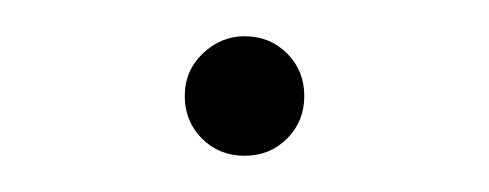

<svg xmlns="http://www.w3.org/2000/svg" viewBox="-20 -319 270 106"><path d="M82 -266Q82 -280 92 -289.5Q102 -299 115 -299Q129 -299 138.5 -289.5Q148 -280 148 -266Q148 -252 138.5 -242.5Q129 -233 115 -233Q101 -233 91.5 -242.5Q82 -252 82 -266Z"/></svg>

Font: Montserrat Alternates ExLight
Style: Regular
Weight: 275
Designer: Julieta Ulanovsky
Foundry: Julieta Ulanovsky
Version: Version 7.200